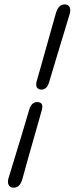

<svg xmlns="http://www.w3.org/2000/svg" viewBox="-20 -745 344 886"><path d="M207 -367Q197 -331.5 171.5 -331.5Q157.5 -331.5 150.8 -340.8Q144 -350 149 -369Q164 -421 180.5 -480Q197 -539 212.2 -593.2Q227.5 -647.5 238 -684.5Q243 -702.5 253.2 -713.8Q263.5 -725 279 -724.5Q295.5 -724.5 301.2 -712.2Q307 -700 302 -682Q291 -645.5 274.8 -591.8Q258.5 -538 240.5 -478.8Q222.5 -419.5 207 -367ZM115 -239.5Q125.5 -274 151.5 -274Q183 -274 173 -237Q158.5 -185 141.2 -125Q124 -65 108.5 -10.2Q93 44.5 83.5 80.5Q72.5 121.5 42 121Q26 121 20 108.5Q14 96 19 78Q30 41.5 46.8 -12.8Q63.5 -67 81.5 -126.8Q99.5 -186.5 115 -239.5Z"/></svg>

Font: Fraunces 144pt S100
Style: Italic
Weight: 400
Italic angle: -16°
Version: Version 1.000; ttfautohint (v1.8.3)